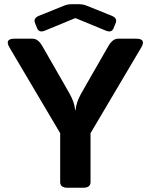

<svg xmlns="http://www.w3.org/2000/svg" viewBox="-20 -882 708 902"><path d="M144.5 -773.9Q135.3 -796.9 163.6 -808.1L282.7 -856Q298.3 -862.3 319.3 -862.3H348.6Q369.6 -862.3 385.3 -856L504.4 -808.1Q532.7 -796.9 523.4 -773.9L513.7 -749.5Q504.4 -726.6 476.6 -738.3L334.5 -796.9H333.5L191.4 -738.3Q163.6 -726.6 154.3 -749.5ZM24.9 -658.2Q0 -700.2 47.9 -700.2H133.3Q158.7 -700.2 178.2 -666.5L282.2 -485.4Q286.6 -478 308.1 -439.7Q329.6 -401.4 333 -365.2H335Q338.4 -401.4 359.9 -439.7Q381.3 -478 385.7 -485.4L489.7 -666.5Q509.3 -700.2 534.7 -700.2H620.1Q668 -700.2 643.1 -658.2L405.3 -256.3V-26.9Q405.3 0 371.1 0H296.9Q262.7 0 262.7 -26.9V-256.3Z"/></svg>

Font: Istok
Style: Bold
Weight: 700
Designer: Andrey V. Panov
Foundry: Andrey V. Panov
Version: Version 1.0.1